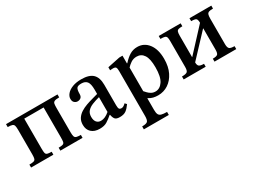

<svg xmlns="http://www.w3.org/2000/svg" viewBox="-50 -1039 2394 1812"><g transform="rotate(-30 1147.0 -132.5)"><path d="M270 0H27V-32Q59 -32 74.5 -36.5Q90 -41 94.5 -56Q99 -71 99 -101V-368Q99 -398 95 -413.5Q91 -429 76 -435Q61 -441 27 -441V-473H588V-441Q552 -441 537 -434.5Q522 -428 519 -412Q516 -396 516 -368V-104Q516 -73 520.5 -57.5Q525 -42 540 -37Q555 -32 588 -32V0H346V-32Q378 -32 392 -37Q406 -42 409.5 -57Q413 -72 413 -104V-432H202V-104Q202 -72 205.5 -57Q209 -42 223.5 -37Q238 -32 270 -32Z M773 8Q716 8 683.5 -22Q651 -52 651 -104Q651 -145 669.5 -173Q688 -201 718 -220Q748 -239 783.5 -251.5Q819 -264 853 -273Q887 -282 914 -290V-336Q914 -400 894.5 -425Q875 -450 833 -450Q794 -450 782.5 -433.5Q771 -417 771 -372Q771 -346 757 -333.5Q743 -321 720 -321Q703 -321 687.5 -334Q672 -347 672 -375Q672 -403 694 -428.5Q716 -454 756.5 -469.5Q797 -485 852 -485Q938 -485 977 -447.5Q1016 -410 1016 -331V-107Q1016 -77 1023.5 -67.5Q1031 -58 1046 -58Q1060 -58 1071.5 -65.5Q1083 -73 1094 -84L1111 -66Q1086 -30 1061 -11.5Q1036 7 992 7Q954 7 940.5 -9.5Q927 -26 921 -59H917Q882 -29 852 -10.5Q822 8 773 8ZM914 -94V-255Q871 -244 835 -229.5Q799 -215 778 -191.5Q757 -168 757 -130Q757 -92 774 -72Q791 -52 821 -52Q866 -52 914 -94Z M1401 220H1129V188Q1177 188 1189.5 173Q1202 158 1202 116V-372Q1202 -401 1195.5 -412.5Q1189 -424 1164 -424Q1155 -424 1143.5 -423Q1132 -422 1132 -422V-455L1267 -483H1302V-399H1306Q1343 -440 1379.5 -462.5Q1416 -485 1462 -485Q1536 -485 1582 -425Q1628 -365 1628 -261Q1628 -176 1598 -115.5Q1568 -55 1518.5 -22.5Q1469 10 1408 10Q1380 10 1355 4Q1330 -2 1308 -17H1304V109Q1304 142 1312 158.5Q1320 175 1341 181Q1362 187 1401 187ZM1404 -34Q1452 -34 1484.5 -81.5Q1517 -129 1517 -233Q1517 -325 1489.5 -367Q1462 -409 1412 -409Q1375 -409 1347 -389.5Q1319 -370 1304 -352V-95Q1313 -85 1326.5 -70.5Q1340 -56 1359.5 -45Q1379 -34 1404 -34Z M1930 0H1690V-32Q1733 -32 1747 -43.5Q1761 -55 1761 -95V-378Q1761 -405 1756.5 -418.5Q1752 -432 1737 -436.5Q1722 -441 1691 -441V-473H1930V-441Q1901 -441 1887 -436.5Q1873 -432 1868.5 -418Q1864 -404 1864 -376V-143H1866L2091 -386Q2091 -422 2078.5 -431.5Q2066 -441 2026 -441V-473H2264V-441Q2235 -441 2220 -436Q2205 -431 2199.5 -416.5Q2194 -402 2194 -371V-95Q2194 -55 2208.5 -43.5Q2223 -32 2263 -32V0H2026V-32Q2066 -32 2078.5 -43.5Q2091 -55 2091 -95V-325H2089L1864 -85Q1864 -55 1877 -43.5Q1890 -32 1930 -32Z"/></g></svg>

Font: STIX Two Text Medium
Style: Regular
Weight: 500
Designer: Ross Mills, John Hudson & Paul Hanslow, Tiro Typeworks Ltd; with prior portions MicroPress Inc., and Coen Hoffman.
Foundry: Tiro Typeworks Ltd
Version: Version 2.13 b171